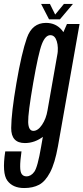

<svg xmlns="http://www.w3.org/2000/svg" viewBox="-63 -719 421 969"><path d="M59 230Q103 230 134.2 213.5Q165.5 197 189.8 151Q214 105 229.5 19L338.5 -598H275L239 -515.5L144.5 21.5Q127 124.5 110.2 147.8Q93.5 171 70.5 171Q55.5 171 47.2 160.2Q39 149.5 38.8 122Q38.5 94.5 45.5 45H-36.5Q-53.5 155 -26 192.5Q1.5 230 59 230ZM62.5 3Q113 3 156.5 -30.8Q200 -64.5 210 -123L177 -163Q170 -120 149.2 -89.2Q128.5 -58.5 105.5 -58.5Q80.5 -58.5 79.2 -102.8Q78 -147 104.5 -300Q131 -452.5 148.5 -497Q166 -541.5 191 -541.5Q214 -541.5 223.5 -511Q233 -480.5 226 -438L271.5 -473Q281 -528.5 250.2 -566Q219.5 -603.5 169 -603.5Q99.5 -603.5 72.8 -527.8Q46 -452 20 -300Q-6 -149 -6.5 -73Q-7 3 62.5 3ZM184.5 -621.5H239.5L305 -699H259.5L215.5 -645.5L189 -699H144.5Z"/></svg>

Font: Anybody ExtraCondensed
Style: Italic
Weight: 400
Width: 2
Italic angle: -10°
Version: Version 1.113;gftools[0.9.25]